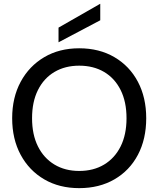

<svg xmlns="http://www.w3.org/2000/svg" viewBox="-20 -962 821 994"><path d="M390 12Q287 12 209 -33.5Q131 -79 87 -160.5Q43 -242 43 -350Q43 -457 87 -538.5Q131 -620 209 -666Q287 -712 390 -712Q494 -712 572.5 -666Q651 -620 694 -538.5Q737 -457 737 -350Q737 -242 694 -160.5Q651 -79 572.5 -33.5Q494 12 390 12ZM390 -77Q464 -77 519 -110Q574 -143 604.5 -204Q635 -265 635 -350Q635 -435 604.5 -496Q574 -557 519 -589.5Q464 -622 390 -622Q317 -622 262 -589.5Q207 -557 176.5 -496Q146 -435 146 -350Q146 -265 176.5 -204Q207 -143 262 -110Q317 -77 390 -77ZM283 -743V-819L498 -942H499V-857Z"/></svg>

Font: DM Sans 28pt Medium
Style: Regular
Weight: 500
Version: Version 4.004;gftools[0.9.30]